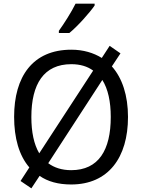

<svg xmlns="http://www.w3.org/2000/svg" viewBox="-20 -996 775 1047"><path d="M496 -976H392C370 -931 328 -865 301 -828V-816H358C403 -852 471 -929 496 -966ZM678 -358C678 -475 647 -570 590 -634L637 -705L578 -746L535 -680C490 -708 434 -725 369 -725C158 -725 57 -578 57 -359C57 -243 84 -148 140 -83L92 -9L151 31L196 -37C240 -6 298 10 368 10C571 10 678 -137 678 -358ZM151 -358C151 -538 219 -646 369 -646C417 -646 457 -634 488 -611L194 -160C165 -209 151 -276 151 -358ZM584 -358C584 -178 518 -68 368 -68C317 -68 275 -82 243 -106L538 -560C569 -511 584 -442 584 -358Z"/></svg>

Font: Noto Sans Thai
Style: Regular
Weight: 400
Designer: Monotype Design Team
Foundry: Monotype Imaging Inc.
Version: Version 1.901